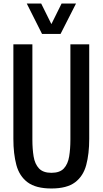

<svg xmlns="http://www.w3.org/2000/svg" viewBox="-20 -1062 583 1091"><path d="M272 9Q184 9 137 -26Q90 -61 73 -124.5Q56 -188 56 -273V-810H164V-268Q164 -216 171 -173Q178 -130 201.5 -105Q225 -80 272 -80Q320 -80 343 -105Q366 -130 373 -173Q380 -216 380 -268V-810H487V-273Q487 -188 470 -124.5Q453 -61 406.5 -26Q360 9 272 9ZM219 -869 132 -1042H214L272 -925L330 -1042H412L324 -869Z"/></svg>

Font: Oswald
Style: Regular
Weight: 400
Designer: Vernon Adams
Foundry: Vernon Adams
Version: Version 4.103; ttfautohint (v1.8.3)